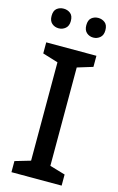

<svg xmlns="http://www.w3.org/2000/svg" viewBox="-136 -966 626 1020"><g transform="rotate(15 176.5 -455.5)"><path d="M314 0H38V-61L123 -86V-627L38 -653V-714H314V-653L229 -627V-86L314 -61ZM29 -857Q29 -886 44.5 -898.5Q60 -911 82 -911Q103 -911 119 -898.5Q135 -886 135 -857Q135 -830 119 -816.5Q103 -803 82 -803Q60 -803 44.5 -816.5Q29 -830 29 -857ZM220 -857Q220 -886 235.5 -898.5Q251 -911 272 -911Q293 -911 309 -898.5Q325 -886 325 -857Q325 -830 309 -816.5Q293 -803 272 -803Q251 -803 235.5 -816.5Q220 -830 220 -857Z"/></g></svg>

Font: Noto Sans Tai Tham Medium
Style: Regular
Weight: 500
Designer: Monotype Design Team 2013. Revised by David WIlliams 2020
Foundry: Monotype Imaging Inc.
Version: Version 2.002; ttfautohint (v1.8.4.7-5d5b)